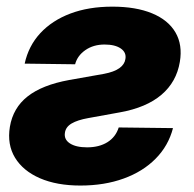

<svg xmlns="http://www.w3.org/2000/svg" viewBox="-20 -558 594 589"><path d="M55.7 -362.8Q67.4 -417 103.5 -456.1Q139.6 -495.1 195.8 -516.4Q252 -537.6 324.7 -537.6Q397 -537.6 446.5 -517.1Q496.1 -496.6 518.3 -458.5Q540.5 -420.4 531.7 -368.2Q521.5 -306.6 475.3 -267.3Q429.2 -228 348.1 -213.4L251 -195.8Q217.8 -189.9 199.7 -179.2Q181.6 -168.5 179.2 -150.9Q175.8 -130.4 194.3 -118.2Q212.9 -106 247.1 -106Q284.2 -106 309.6 -121.8Q335 -137.7 344.2 -167L510.7 -165Q496.6 -110.8 457.5 -71.3Q418.5 -31.7 359.4 -10.3Q300.3 11.2 226.6 11.2Q154.3 11.2 102.5 -11.2Q50.8 -33.7 26.1 -74.2Q1.5 -114.7 10.3 -168.9Q20 -227.1 64.7 -262.2Q109.4 -297.4 191.9 -312.5L299.3 -331.5Q330.1 -337.4 346.2 -348.9Q362.3 -360.4 364.7 -377Q368.2 -397 350.6 -409.2Q333 -421.4 300.8 -421.4Q266.6 -421.4 241.9 -404.3Q217.3 -387.2 210.4 -360.8Z"/></svg>

Font: Inter 24pt ExtraBold
Style: Italic
Weight: 800
Italic angle: -9.3988°
Designer: Rasmus Andersson
Foundry: rsms
Version: Version 4.001;git-66647c0bb